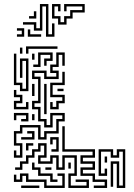

<svg xmlns="http://www.w3.org/2000/svg" viewBox="-20 -926 666 952"><path d="M109 -660V-696H265V-684H121V-660ZM79 -660V-690H91V-660ZM49 -144V-180H61V-156H79V-204H49V-276H79V-306H181V-246H199V-276H259V-336H289V-354H241V-294H199V-324H169V-384H139V-426H169V-534H139V-576H211V-546H259V-564H229V-606H259V-666H301V-600H289V-654H271V-594H241V-576H271V-534H199V-564H151V-546H181V-414H151V-396H181V-336H211V-306H229V-366H301V-324H271V-264H211V-234H169V-294H91V-264H61V-216H91V-144ZM145 -594V-606H169V-666H241V-624H211V-600H199V-636H229V-654H181V-594ZM79 -474V-504H49V-660H61V-516H91V-486H109V-624H91V-540H79V-636H121V-474ZM139 -630V-660H151V-630ZM229 -384V-420H241V-396H259V-426H289V-444H229V-516H289V-570H301V-504H241V-456H301V-414H271V-384ZM139 -450V-510H151V-450ZM199 -360V-510H211V-360ZM265 -474V-486H295V-474ZM49 -384V-426H79V-444H49V-480H61V-456H91V-414H61V-396H109V-420H121V-384ZM85 -324V-336H109V-354H61V-330H49V-366H121V-324ZM139 -330V-360H151V-330ZM445 6V-6H499V-24H439V-54H379V-96H439V-114H379V-156H439V-174H289V-300H301V-186H451V-144H391V-126H451V-84H391V-66H451V-36H511V6ZM85 -234V-246H139V-264H115V-276H151V-234ZM235 -174V-186H259V-234H241V-210H229V-246H271V-174ZM319 6V-66H349V-144H301V-84H259V-144H241V-114H169V-156H199V-204H181V-174H151V-144H121V-114H91V-84H55V-96H79V-126H109V-156H139V-186H169V-216H211V-144H181V-126H229V-156H271V-96H289V-156H361V-54H331V-6H409V-24H355V-36H421V6ZM109 -180V-216H145V-204H121V-180ZM559 6V-114H541V0H529V-126H571V-6H589V-174H571V-144H529V-174H481V-66H499V-90H511V-54H469V-186H541V-156H559V-186H601V6ZM499 -120V-150H511V-120ZM229 -24V-54H169V-84H139V-120H151V-96H181V-66H241V-36H265V-24ZM319 -90V-120H331V-90ZM205 -84V-96H235V-84ZM199 6V-24H109V-54H91V-24H49V-60H61V-36H79V-66H121V-36H211V-6H289V-54H265V-66H301V6ZM85 6V-6H175V6ZM208 -744V-894H190V-774H148V-804H94V-816H160V-786H178V-906H220V-756H238V-810H250V-744ZM268 -804V-834H238V-906H280V-870H268V-894H250V-846H280V-816H298V-846H328V-876H388V-894H310V-870H298V-906H400V-864H340V-834H310V-804ZM124 -834V-846H148V-870H160V-834ZM64 -744V-756H88V-774H64V-786H100V-744ZM118 -744V-780H130V-756H184V-744Z"/></svg>

Font: Rubik Maze
Style: Regular
Weight: 400
Designer: Hubert and Fischer, NaN
Foundry: Hubert and Fischer, NaN
Version: Version 2.200